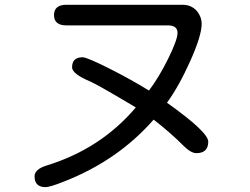

<svg xmlns="http://www.w3.org/2000/svg" viewBox="-20 -724 1040 800"><path d="M719.7 -586.9Q719.7 -618.2 679.7 -618.2H256.8Q205.1 -618.2 205.1 -661.1Q205.1 -704.1 256.8 -704.1H741.2Q777.3 -704.1 800.8 -677.7Q820.3 -653.3 820.3 -625Q820.3 -576.2 773.4 -471.2Q726.6 -366.2 675.8 -295.9Q847.7 -173.8 847.7 -133.8Q847.7 -85.9 797.9 -85.9Q775.4 -85.9 744.1 -117.2Q688.5 -172.9 620.1 -225.6Q471.7 -55.7 247.1 32.2Q188.5 55.7 169.9 55.7Q124 55.7 124 10.7Q124 -19.5 176.8 -35.2Q400.4 -104.5 545.9 -276.4Q388.7 -370.1 357.4 -383.8Q280.3 -416 280.3 -443.4Q280.3 -485.4 324.2 -485.4Q341.8 -485.4 431.6 -440.4Q521.5 -395.5 600.6 -346.7Q641.6 -400.4 680.7 -479.5Q719.7 -558.6 719.7 -586.9Z"/></svg>

Font: jf-openhuninn-1.1
Style: Regular
Weight: 400
Designer: [Kosugi Maru]
      Designed by Motoya company      

      [Varela Round]
      Joe Prince(Latin component); Avraham Co
Foundry: justfont CO.,LTD.
Version: 1.1